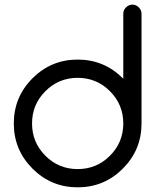

<svg xmlns="http://www.w3.org/2000/svg" viewBox="-20 -802 665 822"><path d="M507.8 -743.2Q507.8 -758.8 519.5 -770.5Q531.2 -782.2 546.9 -782.2Q562.5 -782.2 574.2 -770.5Q585.9 -758.8 585.9 -743.2V-273.4Q585.9 -160.2 505.9 -80.1Q425.8 0 312.5 0Q199.2 0 119.1 -80.1Q39.1 -160.2 39.1 -273.4Q39.1 -386.7 119.1 -466.8Q199.2 -546.9 312.5 -546.9Q425.8 -546.9 505.9 -466.8Q506.8 -465.8 507.8 -464.8ZM450.7 -135.3Q507.8 -192.4 507.8 -273.4Q507.8 -354.5 450.7 -411.6Q393.6 -468.8 312.5 -468.8Q231.4 -468.8 174.3 -411.6Q117.2 -354.5 117.2 -273.4Q117.2 -192.4 174.3 -135.3Q231.4 -78.1 312.5 -78.1Q393.6 -78.1 450.7 -135.3Z"/></svg>

Font: Comfortaa
Style: Regular
Weight: 400
Designer: Johan Aakerlund
Foundry: Johan Aakerlund
Version: Version 2.001; ttfautohint (v1.4.1)